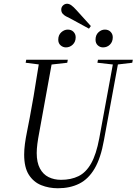

<svg xmlns="http://www.w3.org/2000/svg" viewBox="-20 -989 729 1025"><path d="M211 -642 117 -654 120 -670H342L339 -654L233 -642ZM289 16Q241 16 200 -0.5Q159 -17 134 -56Q109 -95 109 -164Q109 -190 113 -220.5Q117 -251 124 -285L139 -362Q151 -426 159.5 -476Q168 -526 175 -572Q182 -618 191 -670H260L189 -279Q183 -248 179.5 -221Q176 -194 176 -172Q176 -122 193 -90Q210 -58 239.5 -43.5Q269 -29 306 -29Q359 -29 399 -48.5Q439 -68 466.5 -116.5Q494 -165 510 -251L587 -670H614L535 -241Q518 -145 485 -89Q452 -33 403 -8.5Q354 16 289 16ZM589 -644 500 -654 503 -670H689L686 -654L602 -644ZM332 -736Q316 -736 303.5 -747Q291 -758 291 -777Q291 -802 307 -816.5Q323 -831 342 -831Q361 -831 372.5 -819Q384 -807 384 -790Q384 -766 368.5 -751Q353 -736 332 -736ZM455 -836 354 -891Q343 -896 332 -902Q321 -908 314 -916.5Q307 -925 307 -938Q307 -951 316.5 -960Q326 -969 338 -969Q349 -969 360.5 -961Q372 -953 389 -934L465 -850ZM530 -736Q514 -736 502 -747Q490 -758 490 -777Q490 -802 505.5 -816.5Q521 -831 540 -831Q559 -831 570.5 -819Q582 -807 582 -790Q582 -766 567 -751Q552 -736 530 -736Z"/></svg>

Font: Source Serif 4 60pt
Style: Italic
Weight: 400
Italic angle: -12°
Version: Version 4.004;hotconv 1.0.116;makeotfexe 2.5.65601